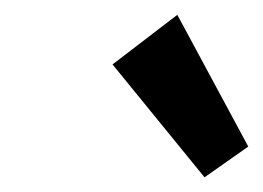

<svg xmlns="http://www.w3.org/2000/svg" viewBox="-20 -811 355 259"><path d="M131.8 -724.1 219.2 -791 314.9 -613.3 255.9 -571.8Z"/></svg>

Font: Reddit Sans Chocolate SemiBold
Style: Italic
Weight: 600
Italic angle: -11.25°
Designer: Stephen Hutchings
Version: Version 1.013